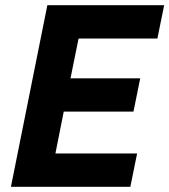

<svg xmlns="http://www.w3.org/2000/svg" viewBox="-20 -718 651 738"><path d="M481 0H22L162 -698H611L585 -570H282L251 -417H519L493 -289H225L193 -128H507Z"/></svg>

Font: IBM Plex Sans Var
Style: Italic
Weight: 400
Italic angle: -11.31°
Designer: Mike Abbink, Paul van der Laan, Pieter van Rosmalen
Foundry: Bold Monday
Version: Version 1.001